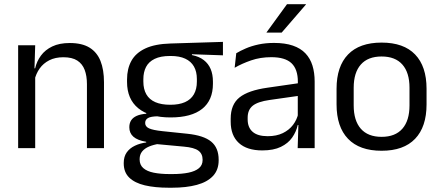

<svg xmlns="http://www.w3.org/2000/svg" viewBox="-20 -703 2090 911"><path d="M392.5 0V-303.7Q392.5 -343 381.7 -371.5Q371 -399.9 346.7 -415.7Q322.3 -431.4 280.6 -431.4Q242.1 -431.4 213.8 -417Q185.5 -402.5 168 -377.8Q150.5 -353 143.5 -321.5L129 -378.9H146.7Q154.3 -412.1 174.3 -439.3Q194.3 -466.5 228.1 -482.7Q261.9 -498.9 311 -498.9Q369.2 -498.9 404.7 -477.1Q440.3 -455.2 456.8 -413.8Q473.4 -372.3 473.4 -312.6V0ZM66.1 0V-488.2H147L143.4 -371.1L147 -366.3V0Z M789.2 -145.8Q689.5 -145.8 636.1 -189.3Q582.8 -232.8 582.8 -314.2V-326.3Q582.8 -376.9 603.5 -414.4Q624.3 -451.9 669.8 -473.2Q715.4 -494.5 789.1 -496.6L1037.8 -504.3V-440.5L890.8 -445.6L890.7 -441.8Q925.2 -434.8 947 -417.8Q968.9 -400.9 979.6 -375.3Q990.3 -349.8 990.3 -315.9V-305.2Q990.3 -227.3 939.4 -186.6Q888.4 -145.8 789.2 -145.8ZM785.6 122.9H797.2Q842.2 122.9 874.3 116.3Q906.3 109.7 923.8 95.1Q941.3 80.6 941.3 56.3V54.7Q941.3 26.5 921.2 11.7Q901.1 -3.1 852.2 -7.3L714.1 -20.1L736.9 -21Q709 -16.8 687.7 -7.9Q666.5 0.9 654.5 15.6Q642.5 30.3 642.5 52.4V53.5Q642.5 79.2 659.9 94.6Q677.3 109.9 709.4 116.4Q741.6 122.9 785.6 122.9ZM780.9 187.7Q715.2 187.7 667.2 176.4Q619.3 165 593.2 139.7Q567.1 114.4 567.1 72.2V70.2Q567.1 40.2 581.3 20.1Q595.5 0.1 619.9 -11.5Q644.2 -23.2 673.9 -27L673.6 -30.2Q632.5 -37.1 613.1 -54.2Q593.6 -71.3 593.6 -99V-99.5Q593.6 -118.3 602.2 -131.8Q610.8 -145.3 628.7 -153.3Q646.6 -161.3 674 -163.3V-173.3L766.8 -150L729.1 -151.2Q694.9 -150.7 681.9 -142.7Q668.8 -134.8 668.8 -119.7V-119.2Q668.8 -102.4 687.3 -93.9Q705.8 -85.4 750.6 -80.7L868.8 -68.4Q946.5 -60.3 982 -31.1Q1017.5 -1.9 1017.5 55.2V57.6Q1017.5 103.2 990.5 132Q963.6 160.8 913.9 174.2Q864.3 187.7 795.6 187.7ZM788.1 -205.9Q829.8 -205.9 857.7 -218.3Q885.7 -230.7 899.9 -255.4Q914.1 -280.1 914.1 -315.8V-328Q914.1 -363.2 900.2 -387.5Q886.3 -411.9 858.9 -424.6Q831.5 -437.4 790.1 -437.4H787.1Q742 -437.4 713.9 -423.7Q685.7 -410 672.9 -385.3Q660.2 -360.6 660.2 -327.4V-316.1Q660.2 -280.2 674.3 -255.5Q688.4 -230.8 716.9 -218.3Q745.3 -205.9 788.1 -205.9Z M1392.4 0 1396 -118.6 1392.9 -131.1V-286.5L1393.3 -314.9Q1393.3 -374.3 1363.2 -403Q1333 -431.7 1267.4 -431.7Q1215.2 -431.7 1171.4 -416.5Q1127.6 -401.3 1093.4 -381.5L1101 -450.4Q1120.1 -462 1146.4 -473.3Q1172.7 -484.7 1206.3 -492Q1239.9 -499.3 1280.3 -499.3Q1332.8 -499.3 1369.6 -486.6Q1406.4 -473.9 1429.2 -449.9Q1452 -425.8 1462.5 -392Q1473 -358.1 1473 -316.2V0ZM1224.4 10.7Q1151.9 10.7 1113.3 -24.6Q1074.6 -60 1074.6 -125.7V-140Q1074.6 -207.4 1116.3 -240.7Q1158 -274.1 1249.2 -286.9L1403.5 -309.2L1407.9 -249.8L1259 -228.6Q1203.2 -220.7 1179.2 -201.4Q1155.1 -182 1155.1 -144.5V-136.6Q1155.1 -97.9 1178.9 -77.4Q1202.7 -56.8 1250.1 -56.8Q1291.9 -56.8 1321.9 -71.4Q1351.9 -86 1370.4 -110.5Q1389 -135.1 1395.5 -165.2L1408.2 -109.8H1392.7Q1385.6 -77.8 1366.3 -50.3Q1347.1 -22.8 1312.5 -6.1Q1277.9 10.7 1224.4 10.7ZM1341.8 -683.1H1431.7V-681.7L1316.5 -548.4H1244.8V-549.7Z M1790.6 12.3Q1685.7 12.3 1631.3 -44.5Q1576.9 -101.2 1576.9 -207.7V-281.9Q1576.9 -388 1631.4 -444.5Q1685.8 -500.9 1790.6 -500.9Q1895.4 -500.9 1949.6 -444.5Q2003.9 -388 2003.9 -281.9V-207.7Q2003.9 -101.2 1949.6 -44.5Q1895.4 12.3 1790.6 12.3ZM1790.6 -53.7Q1855.3 -53.7 1889.1 -92.2Q1923 -130.7 1923 -203V-286.6Q1923 -358.5 1889.2 -396.7Q1855.4 -435 1790.6 -435Q1725.8 -435 1692 -396.7Q1658.2 -358.5 1658.2 -286.6V-203Q1658.2 -130.7 1692 -92.2Q1725.8 -53.7 1790.6 -53.7Z"/></svg>

Font: Anek Bangla Medium
Style: Regular
Weight: 500
Designer: Sulekha Rajkumar (Bangla), Yesha Goshar (Latin)
Foundry: Ek Type
Version: Version 1.003